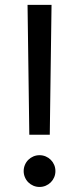

<svg xmlns="http://www.w3.org/2000/svg" viewBox="-20 -747 318 773"><path d="M180.4 -204.5H98L90.9 -727.3H187.5ZM139.2 5.7Q126.1 5.7 114.3 0.7Q102.6 -4.3 93.9 -13Q85.2 -21.7 80.3 -33.4Q75.3 -45.1 75.3 -58.2Q75.3 -71.4 80.3 -83.1Q85.2 -94.8 93.9 -103.5Q102.6 -112.2 114.3 -117.2Q126.1 -122.2 139.2 -122.2Q152.3 -122.2 164.1 -117.2Q175.8 -112.2 184.5 -103.5Q193.2 -94.8 198.2 -83.1Q203.1 -71.4 203.1 -58.2Q203.1 -45.1 198.2 -33.4Q193.2 -21.7 184.5 -13Q175.8 -4.3 164.1 0.7Q152.3 5.7 139.2 5.7Z"/></svg>

Font: Fast_Sans
Style: Regular
Weight: 400
Designer: Rasmus Andersson
Foundry: rsms
Version: Version 3.018;git-588b23468